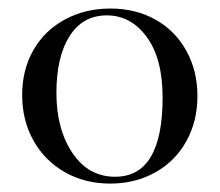

<svg xmlns="http://www.w3.org/2000/svg" viewBox="-20 -419 517 452"><path d="M251 -2.9Q362.8 -2.9 362.8 -189.5Q362.8 -281.2 325.4 -332Q288.1 -382.8 231.4 -382.8Q174.8 -382.8 143.8 -334Q112.8 -285.2 112.8 -200.2Q112.8 -115.2 150.4 -59.1Q188 -2.9 251 -2.9ZM58.6 -88.4Q32.2 -135.7 32.2 -195.3Q32.2 -254.9 58.6 -301Q85 -347.2 132.6 -373Q180.2 -398.9 240 -398.9Q299.8 -398.9 346.4 -372.6Q393.1 -346.2 418.9 -299.1Q444.8 -252 444.8 -192.9Q444.8 -133.8 418.9 -86.9Q393.1 -40 345.9 -13.4Q298.8 13.2 239.3 13.2Q179.7 13.2 132.3 -13.9Q85 -41 58.6 -88.4Z"/></svg>

Font: Cormorant-Medium
Style: Regular
Weight: 500
Designer: Christian Thalmann (Catharsis Fonts)
Version: Version 3.000